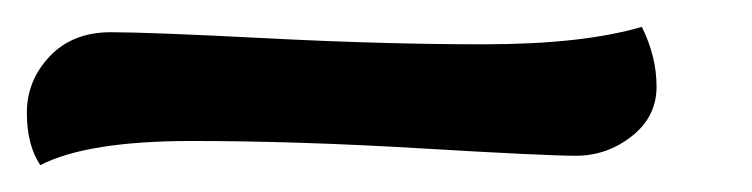

<svg xmlns="http://www.w3.org/2000/svg" viewBox="-58 -47 560 143"><path d="M420 -27Q431 -5 431 17.5Q431 40 412.5 54.5Q394 69 371 69Q348 69 255.5 63.5Q163 58 85 58Q7 58 -28 76Q-38 61 -38 37Q-38 13 -21 -5Q-4 -23 24.5 -23Q53 -23 140.5 -18.5Q228 -14 302 -14Q376 -14 420 -27Z"/></svg>

Font: Clara
Style: Regular
Weight: 400
Designer: Proyecto DEMO
Foundry: Proyecto DEMO
Version: Version 1.002